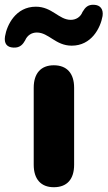

<svg xmlns="http://www.w3.org/2000/svg" viewBox="-91 -774 450 803"><path d="M134 9C190 9 219 -25 219 -85V-407C219 -467 189 -501 134 -501C80 -501 50 -467 50 -407V-85C50 -25 80 9 134 9ZM-35 -575C-6 -573 6 -591 14 -605C23 -626 41 -638 63 -638C113 -638 141 -583 209 -583C291 -583 329 -656 338 -707C342 -735 329 -753 302 -754C277 -755 266 -744 254 -724C246 -703 227 -691 205 -691C155 -691 127 -746 59 -746C-25 -746 -62 -670 -70 -622C-75 -591 -61 -576 -35 -575Z"/></svg>

Font: SN Pro Heavy
Style: Regular
Weight: 800
Designer: Tobias Whetton
Foundry: Supernotes
Version: Version 1.001;Glyphs 3.2 (3249)